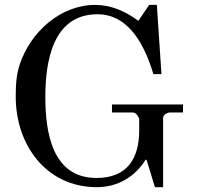

<svg xmlns="http://www.w3.org/2000/svg" viewBox="-20 -757 818 792"><path d="M44.9 -357.9C44.9 -161.1 168.9 15.1 379.9 15.1C463.9 15.1 537.1 -26.9 581.1 -99.1L585 -96.2L619.1 15.1H652.8V-270C652.8 -287.1 675.8 -293 679.2 -293H734.9V-326.2H441.9V-293H526.9C542 -293 549.8 -277.8 554.2 -267.1V-219.2C554.2 -102.1 503.9 -22.9 377.9 -22.9C194.8 -22.9 167 -211.9 167 -357.9C167 -501 196.8 -698.2 381.8 -698.2C516.1 -698.2 579.1 -562 612.8 -451.2H646L627 -736.8H595.2L550.8 -670.9C498 -710 439 -736.8 373 -736.8C229 -736.8 106.9 -625 62 -493.2C46.9 -448.2 44.9 -404.8 44.9 -357.9Z"/></svg>

Font: MusGlyphs-Text
Style: Regular
Weight: 400
Version: Version 2.1.1